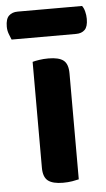

<svg xmlns="http://www.w3.org/2000/svg" viewBox="-75 -707 415 749"><g transform="rotate(-5 133.0 -332.5)"><path d="M64.2 -286.2H203.6V0Q194.9 2.3 178 5.2Q161.1 8 141.5 8Q101.7 8 82.9 -6.4Q64.2 -20.9 64.2 -57.4ZM203.6 -238.5H64.2V-472.2Q73.1 -474.9 90.1 -477.5Q107 -480.2 126.6 -480.2Q167 -480.2 185.3 -466.1Q203.6 -451.9 203.6 -414.8ZM242.8 -566H-10Q-14 -575.3 -19.1 -588.9Q-24.3 -602.6 -24.3 -617.8Q-24.3 -648 -11.3 -660.3Q1.6 -672.6 22.9 -672.6H275.3Q282 -664 285.6 -649.9Q289.3 -635.8 289.3 -620.8Q289.3 -590.6 276.8 -578.3Q264.4 -566 242.8 -566Z"/></g></svg>

Font: Baloo Tamma 2
Style: Regular
Weight: 400
Designer: Divya Kowshik, Shuchita Grover and Ek Type
Foundry: Ek Type
Version: Version 1.700